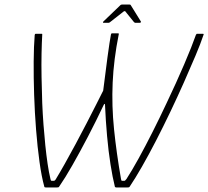

<svg xmlns="http://www.w3.org/2000/svg" viewBox="-20 -821 912 841"><path d="M180 0Q177 0 175.5 -1Q174 -2 174 -4Q162 -47 153 -112Q144 -177 138 -253Q132 -329 129.5 -406Q127 -483 127.5 -551Q128 -619 132 -668Q133 -670 133.5 -671.5Q134 -673 137 -673H161Q165 -673 165 -672Q165 -671 165 -669Q163 -634 162 -586.5Q161 -539 162 -483.5Q163 -428 165 -369Q167 -322 170.5 -275Q174 -228 178.5 -184.5Q183 -141 188.5 -103.5Q194 -66 201 -37Q202 -35 202.5 -32Q203 -29 207 -29H215Q218 -29 220.5 -31Q223 -33 225 -37Q241 -63 263.5 -103Q286 -143 311 -189.5Q336 -236 359.5 -281.5Q383 -327 402 -364.5Q421 -402 432 -424Q436 -456 441 -494Q446 -532 450.5 -568Q455 -604 459.5 -631.5Q464 -659 466 -670Q467 -672 467.5 -673.5Q468 -675 471 -675H496Q500 -675 500.5 -673.5Q501 -672 500 -670Q478 -560 473.5 -459Q469 -358 479.5 -255Q490 -152 510 -37Q511 -34 511.5 -31.5Q512 -29 515 -29Q517 -29 520 -29Q523 -29 525 -29Q528 -29 534 -37Q558 -74 587.5 -127.5Q617 -181 648.5 -243.5Q680 -306 710 -370Q752 -458 786.5 -538.5Q821 -619 838 -668Q840 -670 840.5 -671.5Q841 -673 843 -673H869Q874 -673 871 -667Q859 -631 836.5 -577.5Q814 -524 786 -461Q758 -398 726.5 -332Q695 -266 663 -204Q631 -142 601.5 -90.5Q572 -39 549 -5Q547 -1 544.5 -0.5Q542 0 539 0Q531 0 522.5 0Q514 0 506 0Q498 0 489 0Q487 0 485 -1Q483 -2 483 -4Q473 -44 464 -101Q455 -158 449 -225Q443 -292 440 -361Q440 -366 438 -366Q436 -366 434 -361Q401 -291 365.5 -223Q330 -155 297.5 -98Q265 -41 240 -5Q238 -1 235.5 -0.5Q233 0 230 0ZM434 -721Q431 -721 431 -723Q431 -725 433 -727L507 -798Q509 -801 514 -801H548Q552 -801 553 -798L597 -727Q598 -725 596.5 -723Q595 -721 592 -721H572Q571 -721 570 -722Q569 -723 567 -724L529 -771Q528 -774 522 -771L462 -724Q461 -723 459 -722Q457 -721 455 -721Z"/></svg>

Font: Glory Thin
Style: Italic
Weight: 100
Italic angle: -12°
Designer: Robert Leuschke
Foundry: Robert Leuschke
Version: Version 1.011